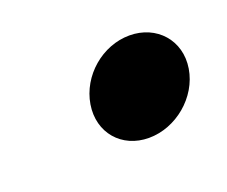

<svg xmlns="http://www.w3.org/2000/svg" viewBox="-42 -413 291 246"><g transform="rotate(-20 103.5 -290.0)"><path d="M72 -290C66 -253 91 -224 128 -224C165 -224 200 -253 206 -290C212 -327 186 -356 149 -356C112 -356 78 -327 72 -290Z"/></g></svg>

Font: Charger Pro
Style: BdNarObl
Weight: 700
Designer: Jasper
Foundry: Cannot Into Space Fonts
Version: Version 1.09